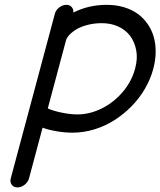

<svg xmlns="http://www.w3.org/2000/svg" viewBox="-20 -559 676 809"><path d="M549.1 -269.3Q560.5 -310.5 554.2 -345.7Q547.9 -380.9 529.1 -406.6Q510.3 -432.4 479 -446.9Q447.8 -461.4 409.2 -461.4Q377.9 -461.4 350.1 -454.3Q322.3 -447.3 303.6 -436.3Q284.9 -425.3 273.1 -412.8Q261.2 -400.4 258.1 -388.9L181.4 -102.3Q202.1 -92.3 239.1 -84.6Q276.1 -76.9 306.2 -76.9Q357.7 -76.9 408.2 -101.8Q458.7 -126.7 496.7 -171.1Q534.7 -215.6 549.1 -269.3ZM211.2 -501.2Q215.1 -516.6 229.5 -527.6Q243.9 -538.6 259.8 -538.6Q274.2 -538.6 282.2 -529.2Q290.3 -519.8 289.1 -506.1Q352.8 -538.6 429.9 -538.6Q468.8 -538.6 502.1 -528.7Q535.4 -518.8 559.9 -501Q584.5 -483.2 601.9 -458.1Q619.4 -433.1 627.8 -403.4Q636.2 -373.8 635.9 -339.5Q635.5 -305.2 626 -269.3Q614.5 -226.3 591.1 -185.8Q567.6 -145.3 534.8 -111.8Q502 -78.4 462.9 -53.2Q423.8 -28.1 378.1 -14Q332.3 0 285.6 0Q253.7 0 219.5 -5.7Q185.3 -11.5 159.4 -21L102.3 192.4Q98.1 208 83.9 219.4Q69.6 230.7 53.7 230.7Q37.8 230.7 29.5 219.4Q21.2 208 25.4 192.4L95.7 -70.1Q96.4 -73.5 97.2 -75.4Z"/></svg>

Font: Tecnico
Style: GruesoInclinado
Weight: 700
Italic angle: -15°
Version: Version 1.3